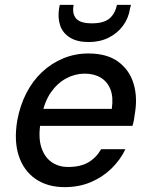

<svg xmlns="http://www.w3.org/2000/svg" viewBox="-20 -758 617 790"><path d="M246 12Q175 12 126 -22Q77 -56 57 -117.5Q37 -179 51 -262Q62 -323 88 -374Q114 -425 153 -461.5Q192 -498 240.5 -518Q289 -538 344 -538Q420 -538 466.5 -504Q513 -470 530 -412.5Q547 -355 534 -285Q533 -275 531 -264Q529 -253 525 -240H120L132 -310H440Q447 -358 434.5 -390Q422 -422 394.5 -438.5Q367 -455 328 -455Q289 -455 252.5 -435.5Q216 -416 189.5 -378Q163 -340 152 -282L147 -254Q137 -194 149.5 -153.5Q162 -113 191 -92Q220 -71 260 -71Q311 -71 343.5 -90Q376 -109 396 -144H496Q475 -100 438.5 -64.5Q402 -29 353.5 -8.5Q305 12 246 12ZM345 -585Q298 -585 268.5 -603Q239 -621 228 -652Q217 -683 223 -723L226 -738H283Q276 -702 293 -682Q310 -662 358 -662Q407 -662 430.5 -682Q454 -702 461 -738H519L515 -723Q509 -683 486 -652Q463 -621 427 -603Q391 -585 345 -585Z"/></svg>

Font: DM Sans 9pt Medium
Style: Italic
Weight: 500
Italic angle: -10°
Version: Version 4.004;gftools[0.9.30]